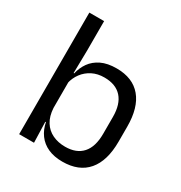

<svg xmlns="http://www.w3.org/2000/svg" viewBox="-160 -778 856 906"><g transform="rotate(30 268.5 -325.5)"><path d="M306.5 10.5Q261.5 10.5 228.2 -4.5Q195 -19.5 174.5 -47.5Q154 -75.5 147 -112.5H120L144.5 -188.5Q147 -144.5 165.2 -115.2Q183.5 -86 214 -71.5Q244.5 -57 283 -57Q344 -57 376.2 -93Q408.5 -129 408.5 -200V-291.5Q408.5 -361 376 -397Q343.5 -433 281.5 -433Q244.5 -433 216 -418.5Q187.5 -404 168.8 -379Q150 -354 143 -322L124.5 -378.5H147.5Q155 -412 174.2 -439.2Q193.5 -466.5 227 -482.8Q260.5 -499 310 -499Q398 -499 444 -444.2Q490 -389.5 490 -285.5V-204.5Q490 -99.5 443.2 -44.5Q396.5 10.5 306.5 10.5ZM147 0H66V-662.5H146.5V-503.5L144 -363.5L144.5 -348V-144L143.5 -118Z"/></g></svg>

Font: Anek Malayalam Medium
Style: Regular
Weight: 400
Version: Version 1.003